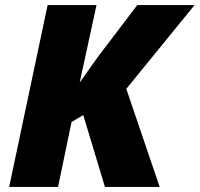

<svg xmlns="http://www.w3.org/2000/svg" viewBox="-20 -734 784 754"><path d="M16 0H208L261 -255L307 -282L392 0H607L476 -385L744 -714H519L364 -510L293 -410L359 -714H167Z"/></svg>

Font: Noto Sans UI Black
Style: Italic
Weight: 900
Italic angle: -372°
Designer: Monotype Design Team
Foundry: Monotype Imaging Inc.
Version: Version 1.901